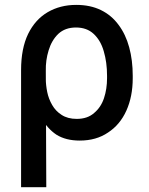

<svg xmlns="http://www.w3.org/2000/svg" viewBox="-20 -573 618 796"><path d="M67.4 203.1Q67.4 82 67.4 -282.2Q67.4 -372.1 96.7 -432.6Q126 -492.2 177.7 -522.5Q229.5 -552.7 295.9 -552.7Q354.5 -552.7 398.4 -531.2Q442.4 -509.8 471.7 -469.7Q501 -430.7 515.6 -377Q530.3 -323.2 530.3 -258.8Q530.3 -254.9 530.3 -249Q530.3 -172.9 503.9 -114.3Q477.5 -55.7 427.7 -23.4Q378.9 9.8 310.5 9.8Q252.9 9.8 213.9 -14.6Q175.8 -40 151.4 -85Q127 -129.9 110.4 -191.4Q129.9 -209 169.9 -246.1Q169.9 -220.7 175.8 -191.4Q181.6 -163.1 196.3 -137.7Q210.9 -112.3 235.4 -96.7Q260.7 -80.1 297.9 -80.1Q342.8 -80.1 370.1 -104.5Q398.4 -127.9 411.1 -166Q423.8 -204.1 423.8 -249Q423.8 -252 423.8 -258.8Q423.8 -314.5 410.2 -360.4Q397.5 -405.3 368.2 -432.6Q339.8 -459 294.9 -459Q250 -459 221.7 -432.6Q194.3 -406.2 181.6 -364.3Q168.9 -323.2 169.9 -279.3Q170.9 -118.2 171.9 203.1Q145.5 203.1 67.4 203.1Z"/></svg>

Font: DeepSea
Style: Medium
Weight: 500
Designer: Stem
Version: Version 3.019;git-0a5106e0b